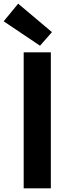

<svg xmlns="http://www.w3.org/2000/svg" viewBox="-38 -1026 388 1046"><path d="M91 0H239V-741H91ZM180 -777 245 -851 61 -1006 -18 -910Z"/></svg>

Font: Noto Sans Mono CJK HK
Style: Bold
Weight: 700
Designer: Ryoko NISHIZUKA 西塚涼子 (kana, bopomofo & ideographs); Paul D. Hunt (Latin, Greek & Cyrillic); Sandoll Communications 산돌커뮤니
Foundry: Adobe
Version: Version 2.004;hotconv 1.0.118;makeotfexe 2.5.65603